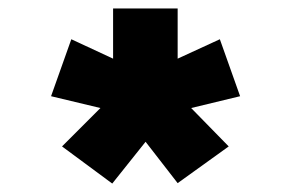

<svg xmlns="http://www.w3.org/2000/svg" viewBox="-20 -730 690 455"><path d="M127 -383 218 -474 101 -502 149 -637 248 -591V-710H401V-591L501 -637L549 -502L433 -474L522 -383L401 -296L325 -394L246 -295Z"/></svg>

Font: Azeret Mono Black
Style: Regular
Weight: 900
Designer: Martin Vácha
Foundry: Displaay
Version: Version 1.000; Glyphs 3.0.3, build 3074